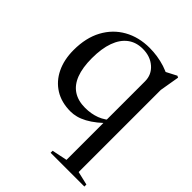

<svg xmlns="http://www.w3.org/2000/svg" viewBox="-204 -625 975 975"><g transform="rotate(45 283.5 -137.0)"><path d="M132.5 -258.5Q132.5 -190.5 150 -145.2Q167.5 -100 201.8 -77.8Q236 -55.5 286.5 -55.5Q329.5 -55.5 366 -69.2Q402.5 -83 435 -115.5L440.5 -100Q410 -68.5 383.8 -47.5Q357.5 -26.5 333.8 -13.8Q310 -1 288.5 4.5Q267 10 247 10Q182 10 135 -19.2Q88 -48.5 62.8 -100.8Q37.5 -153 37.5 -222Q37.5 -310 71.5 -372.8Q105.5 -435.5 165.5 -469.2Q225.5 -503 303.5 -503Q331 -503 359.2 -498.8Q387.5 -494.5 415.2 -485.8Q443 -477 467.5 -463L408 -453.5L502.5 -502.5L512 -498L494 -392V198L566.5 215V229.5H324V215L406.5 198V-366Q406.5 -413.5 371.2 -444.2Q336 -475 282 -475Q234.5 -475 201 -449.8Q167.5 -424.5 150 -376.2Q132.5 -328 132.5 -258.5Z"/></g></svg>

Font: Newsreader 60pt
Style: Regular
Weight: 400
Designer: Hugues Gentile
Foundry: Production Type
Version: Version 1.003